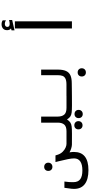

<svg xmlns="http://www.w3.org/2000/svg" viewBox="628 -1562 1144 2440"><g transform="rotate(-90 1200.0 -342.0)"><path d="M19.5 27Q19.5 10.5 21.2 -4.8Q23 -20 27 -48Q28.5 -59.5 30.2 -71.5Q32 -83.5 33.5 -95.5H113Q107.5 -55 106.2 -34Q105 -13 105 17Q105 78 142 105.5Q179 133 254 133Q329.5 133 368.2 106.5Q407 80 407 27.5Q407 -5.5 396.8 -54.2Q386.5 -103 373 -158.5L360.5 -209H445L455 -177Q467.5 -141.5 492 -117Q516.5 -92.5 543.5 -80.8Q570.5 -69 591.5 -69H602.5V0H584Q564 0 535.5 -8.5Q507 -17 484 -30.5Q489 1 489 25.5Q489 210 258 210Q141 210 80.2 163.5Q19.5 117 19.5 27ZM248 -300.5Q248 -323.5 262.2 -338Q276.5 -352.5 299.5 -352.5Q323 -352.5 337.8 -338Q352.5 -323.5 352.5 -300.5Q352.5 -277.5 337.8 -262.8Q323 -248 299.5 -248Q276.5 -248 262.2 -262.5Q248 -277 248 -300.5Z M776 82.5Q776 59.5 790.2 45Q804.5 30.5 827.5 30.5Q851 30.5 865.8 45Q880.5 59.5 880.5 82.5Q880.5 105.5 865.8 120.2Q851 135 827.5 135Q804.5 135 790.2 120.5Q776 106 776 82.5ZM919 85Q919 62 933.2 47.5Q947.5 33 970.5 33Q994 33 1008.8 47.5Q1023.5 62 1023.5 85Q1023.5 108 1008.8 122.8Q994 137.5 970.5 137.5Q947.5 137.5 933.2 123Q919 108.5 919 85ZM861.5 -180V-391H938.5V-180Q938.5 -127 963 -98Q987.5 -69 1048 -69H1201.5V0L1083 0.5Q1020 0.5 989.2 -3.5Q958.5 -7.5 939.2 -20.5Q920 -33.5 902 -62.5Q883 -33.5 863.5 -20.5Q844 -7.5 812.8 -3.5Q781.5 0.5 718 0.5L598.5 0V-69H752Q812.5 -69 837 -98Q861.5 -127 861.5 -180Z M1201.5 -69.5H1347.5Q1396.5 -69.5 1422 -83Q1447.5 -96.5 1456 -120Q1464.5 -143.5 1464.5 -180V-391H1535.5V-180Q1535.5 -113 1517.5 -74.2Q1499.5 -35.5 1462 -18.8Q1424.5 -2 1362.5 -2L1293.5 -1Q1228.5 0 1201.5 0ZM1448 125Q1448 102 1462.2 87.5Q1476.5 73 1499.5 73Q1523 73 1537.8 87.5Q1552.5 102 1552.5 125Q1552.5 148 1537.8 162.8Q1523 177.5 1499.5 177.5Q1476.5 177.5 1462.2 163Q1448 148.5 1448 125Z M2148.5 -725V0H2058.5V-725ZM2034.5 -767.5 2059 -774Q2036.5 -790 2036.5 -824Q2036.5 -857.5 2057.5 -875.8Q2078.5 -894 2112 -894Q2141 -894 2161.5 -879.5V-838Q2153.5 -844.5 2140.8 -848.5Q2128 -852.5 2115 -852.5Q2098.5 -852.5 2088.2 -843.8Q2078 -835 2078 -821Q2078 -791 2117 -791Q2136.5 -791 2166 -799V-759.5L2034.5 -729.5Z"/></g></svg>

Font: JuliaMono Italic
Style: Regular
Weight: 400
Italic angle: -9°
Monospace: yes
Designer: cormullion
Foundry: corm
Version: Version 0.049; ttfautohint (v1.8.4)